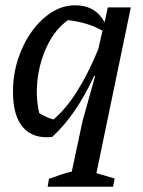

<svg xmlns="http://www.w3.org/2000/svg" viewBox="-20 -513 539 725"><path d="M177 4Q106 12 67.5 -31.5Q29 -75 29 -166Q29 -231 48 -289.5Q67 -348 100 -394Q133 -440 175 -466.5Q217 -493 264 -493Q340 -493 375 -429L387 -485H474L344 141L413 161L407 192H160L165 162Q191 153 211.5 146Q232 139 251 135L292 -57L339 -225L336 -227Q301 -152 262 -95Q223 -38 177 4ZM128 -86Q141 -78 154 -72Q167 -66 182 -62Q273 -138 351 -327L367 -397Q313 -428 237 -437Q193 -407 163 -349.5Q133 -292 123 -222.5Q113 -153 128 -86Z"/></svg>

Font: Piazzolla Medium
Style: Italic
Weight: 500
Italic angle: -11.3°
Designer: Juan Pablo del Peral
Foundry: Huerta Tipografica
Version: Version 1.330